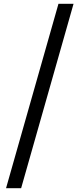

<svg xmlns="http://www.w3.org/2000/svg" viewBox="-20 -818 430 1018"><path d="M12 180H92L370 -798H290Z"/></svg>

Font: Noto Sans T Chinese Medium
Style: Regular
Weight: 500
Designer: Ryoko NISHIZUKA (kana & ideographs); Paul D. Hunt (Latin, Greek & Cyrillic); Wenlong ZHANG (bopomofo); Sandoll Communica
Foundry: Adobe Systems Incorporated
Version: Version 1.000;PS 1;hotconv 1.0.78;makeotf.lib2.5.61930